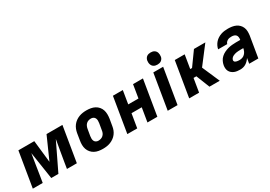

<svg xmlns="http://www.w3.org/2000/svg" viewBox="15 -1611 3470 2470"><g transform="rotate(-30 1750.0 -376.0)"><path d="M17 0 103 -520H339L375 -192L521 -520H757L671 0H524L541 -104Q553 -179 566.5 -254.5Q580 -330 593 -406L397 0H291L229 -406Q216 -330 204.5 -254.5Q193 -179 181 -104L164 0Z M1057 8Q1024 8 992.5 2.5Q961 -3 934 -17.5Q907 -32 887 -55.5Q867 -79 857 -108Q847 -137 846.5 -169.5Q846 -202 852 -235L868 -335Q873 -363 883.5 -390Q894 -417 912 -440.5Q930 -464 954 -481.5Q978 -499 1005.5 -509.5Q1033 -520 1060.5 -524Q1088 -528 1116 -528Q1149 -528 1180.5 -522.5Q1212 -517 1239.5 -502.5Q1267 -488 1287 -464.5Q1307 -441 1316.5 -412Q1326 -383 1326.5 -350.5Q1327 -318 1322 -285L1305 -185Q1301 -157 1290.5 -130Q1280 -103 1262 -79.5Q1244 -56 1219.5 -38.5Q1195 -21 1168 -10.5Q1141 0 1113 4Q1085 8 1057 8ZM1057 -112Q1076 -112 1094.5 -117.5Q1113 -123 1128 -136.5Q1143 -150 1151 -168Q1159 -186 1161 -204L1178 -304Q1181 -323 1180.5 -341.5Q1180 -360 1172.5 -375.5Q1165 -391 1149.5 -399.5Q1134 -408 1116 -408Q1097 -408 1078.5 -402.5Q1060 -397 1045.5 -383.5Q1031 -370 1023 -352Q1015 -334 1012 -316L995 -216Q992 -197 992.5 -178.5Q993 -160 1000.5 -144.5Q1008 -129 1023.5 -120.5Q1039 -112 1057 -112Z M1421 0 1507 -520H1654L1622 -325H1774L1806 -520H1953L1867 0H1720L1754 -206H1602L1568 0Z M2021 0 2107 -520H2253L2167 0ZM2205 -580Q2191 -580 2177 -583Q2163 -586 2151 -593.5Q2139 -601 2131.5 -611.5Q2124 -622 2119.5 -635.5Q2115 -649 2114.5 -663Q2114 -677 2116 -692Q2119 -707 2126.5 -720.5Q2134 -734 2146.5 -743.5Q2159 -753 2174.5 -756.5Q2190 -760 2205 -760Q2219 -760 2233 -757Q2247 -754 2258.5 -746.5Q2270 -739 2278 -728.5Q2286 -718 2290 -704.5Q2294 -691 2294.5 -677Q2295 -663 2293 -648Q2291 -633 2283 -619.5Q2275 -606 2262.5 -596.5Q2250 -587 2235 -583.5Q2220 -580 2205 -580Z M2641 0 2562 -200H2520L2487 0H2340L2426 -520H2573L2540 -320H2567L2711 -520H2880L2681 -260L2794 0Z M3095 8Q3072 8 3050 5Q3028 2 3008.5 -6Q2989 -14 2972.5 -28Q2956 -42 2946.5 -60.5Q2937 -79 2935 -101.5Q2933 -124 2937 -147Q2942 -176 2956 -204Q2970 -232 2993 -253Q3016 -274 3045 -288Q3074 -302 3102.5 -309.5Q3131 -317 3160.5 -320Q3190 -323 3219 -323H3284L3286 -331Q3288 -348 3285.5 -365.5Q3283 -383 3272 -395Q3261 -407 3244.5 -412Q3228 -417 3210 -417Q3195 -417 3180 -415Q3165 -413 3151.5 -406Q3138 -399 3127 -387Q3116 -375 3113 -360H2978Q2982 -385 2994.5 -410Q3007 -435 3025 -455Q3043 -475 3067 -490Q3091 -505 3116.5 -513.5Q3142 -522 3167.5 -525Q3193 -528 3219 -528Q3249 -528 3278.5 -523.5Q3308 -519 3334 -507Q3360 -495 3379.5 -475Q3399 -455 3410 -429Q3421 -403 3422 -373Q3423 -343 3419 -313L3367 0H3231L3244 -78Q3231 -59 3215 -42.5Q3199 -26 3179.5 -14Q3160 -2 3138 3Q3116 8 3095 8ZM3151 -103Q3172 -103 3192.5 -110.5Q3213 -118 3229 -134.5Q3245 -151 3253.5 -171Q3262 -191 3266 -212H3220Q3206 -212 3191.5 -211Q3177 -210 3163.5 -208Q3150 -206 3135.5 -201.5Q3121 -197 3108.5 -190Q3096 -183 3085.5 -171Q3075 -159 3073 -145Q3071 -137 3074.5 -129Q3078 -121 3084.5 -116.5Q3091 -112 3099 -109.5Q3107 -107 3116 -105.5Q3125 -104 3134 -103.5Q3143 -103 3151 -103Z"/></g></svg>

Font: Iosevka Aile Heavy
Style: Italic
Weight: 900
Italic angle: -9°
Designer: Belleve Invis
Foundry: Belleve Invis
Version: Version 31.1.0; ttfautohint (v1.8.4)